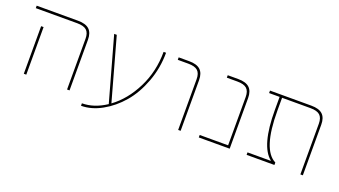

<svg xmlns="http://www.w3.org/2000/svg" viewBox="-54 -950 2578 1460"><g transform="rotate(20 1235.0 -220.0)"><path d="M136 -385H156V-20V0H136V-20ZM386 -500H51V-520H386Q448 -520 477 -493Q506 -466 506 -410V0H486V-410Q486 -458 462.5 -479Q439 -500 386 -500Z M1098 -520Q1098 -396 1055.5 -282.5Q1013 -169 946 -91Q879 -13 795 33.5Q711 80 628 80V60Q725 60 822 -4L678 -520H699L839 -16Q944 -93 1011 -227Q1078 -361 1078 -520Z M1285 -500H1200V-520H1285Q1347 -520 1376 -493Q1405 -466 1405 -410V0H1385V-410Q1385 -458 1361.5 -479Q1338 -500 1285 -500Z M1782 -410Q1782 -458 1758.5 -479Q1735 -500 1682 -500H1597V-520H1682Q1744 -520 1773 -493Q1802 -466 1802 -410V0H1552V-20H1782Z M2127 -22Q2024 -104 2024 -395V-500H1939V-520H2274Q2336 -520 2365 -493Q2394 -466 2394 -410V0H2374V-410Q2374 -458 2350.5 -479Q2327 -500 2274 -500H2044V-395Q2044 -79 2164 -20V0H1939V-20H2127Z"/></g></svg>

Font: Mplus 1p Thin
Style: Regular
Weight: 250
Version: Version 1.061